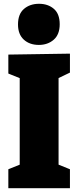

<svg xmlns="http://www.w3.org/2000/svg" viewBox="-20 -993 413 1013"><path d="M349 -610 270 -572 289 -600V-105L270 -132L349 -100V0H24V-100L101 -131L84 -105V-600L108 -571L24 -605V-705L349 -710ZM185 -756Q136 -756 105.5 -784Q75 -812 75 -864Q75 -919 106.5 -946Q138 -973 186 -973Q233 -973 264 -946.5Q295 -920 295 -865Q295 -811 263.5 -783.5Q232 -756 185 -756Z"/></svg>

Font: Bitter Thin Black
Style: Regular
Weight: 900
Version: Version 3.020